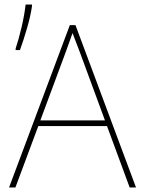

<svg xmlns="http://www.w3.org/2000/svg" viewBox="-20 -827 640 847"><path d="M452 -271H149L48 0H20L288 -716H313L580 0H552ZM443 -296 334 -592 300 -681Q291 -655 268 -592L158 -296ZM49 -613Q63 -655 75.5 -708.5Q88 -762 93 -807H121V-799Q115 -757 99.5 -703.5Q84 -650 68 -606H49Z"/></svg>

Font: Noto Sans Mono UI Thin
Style: Regular
Weight: 250
Monospace: yes
Designer: Monotype Design team
Foundry: Monotype Imaging Inc.
Version: Version 1.000